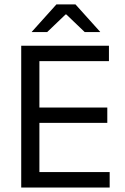

<svg xmlns="http://www.w3.org/2000/svg" viewBox="-20 -845 563 865"><path d="M75.6 0V-639H157.5V0ZM100.2 0V-69.7H474.1V0ZM122.5 -291.5V-360.4H463.4V-291.5ZM99.6 -569.7V-639H470.8V-569.7ZM234.1 -825.1H320.1L431.1 -701.7V-700.4H361.8L279 -779.7H275.2L192.4 -700.4H123.2V-701.7Z"/></svg>

Font: Anek Odia Medium
Style: Regular
Weight: 500
Designer: Yesha Goshar & Mahesh Sahu (Odia), Yesha Goshar (Latin)
Foundry: Ek Type
Version: Version 1.003